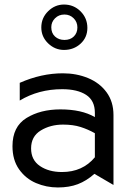

<svg xmlns="http://www.w3.org/2000/svg" viewBox="-20 -815 588 846"><path d="M253 -57Q195 -57 156 -83.5Q117 -110 117 -161Q117 -214 159.5 -240Q202 -266 258 -266Q302 -266 335 -255.5Q368 -245 398 -228V-122Q344 -57 253 -57ZM257 -492Q162 -492 67 -450V-372Q150 -422 254 -422Q321 -422 359.5 -397Q398 -372 398 -318V-299Q340 -333 246 -333Q158 -333 96.5 -295Q35 -257 35 -171Q35 -110 64 -69Q93 -28 138.5 -8.5Q184 11 235 11Q285 11 323 -3.5Q361 -18 396 -49L480 0V-308Q480 -367 449.5 -408.5Q419 -450 368 -471Q317 -492 257 -492ZM365 -692Q365 -735 335 -765Q305 -795 262 -795Q222 -795 192 -765.5Q162 -736 162 -694Q162 -653 192 -624Q222 -595 262 -595Q305 -595 335 -622.5Q365 -650 365 -692ZM321 -694Q321 -670 305.5 -654.5Q290 -639 264 -639Q239 -639 222.5 -654Q206 -669 206 -695Q206 -718 222.5 -734.5Q239 -751 264 -751Q288 -751 304.5 -734.5Q321 -718 321 -694Z"/></svg>

Font: Geom Light
Style: Regular
Weight: 300
Version: Version 1.102